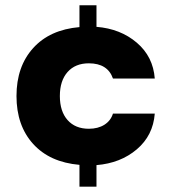

<svg xmlns="http://www.w3.org/2000/svg" viewBox="-20 -617 671 722"><path d="M562 -189.9Q555.7 -107.4 494.4 -55.4Q433.1 -3.4 342.8 3.9V85H278.8V2.9Q167 -6.8 104.5 -75.9Q42 -145 42 -255.9Q42 -366.7 104.5 -436Q167 -505.4 278.8 -515.1V-597.2H342.8V-516.1Q433.1 -508.8 494.4 -456.5Q555.7 -404.3 562 -321.8H404.8Q384.8 -378.9 314 -378.9Q263.2 -378.9 234.1 -346.2Q205.1 -313.5 205.1 -255.9Q205.1 -198.2 234.1 -165.5Q263.2 -132.8 314 -132.8Q348.6 -132.8 372.6 -147.9Q396.5 -163.1 404.8 -189.9Z"/></svg>

Font: SVN-Poppins
Style: Bold
Weight: 700
Designer: Ninad Kale (Devanagari), Jonny Pinhorn (Latin)
Foundry: Indian Type Foundry
Version: Version 3.200;PS 1.000;hotconv 16.6.54;makeotf.lib2.5.65590